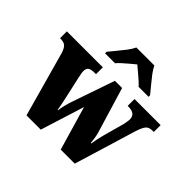

<svg xmlns="http://www.w3.org/2000/svg" viewBox="-187 -968 1170 1170"><g transform="rotate(45 398.0 -383.0)"><path d="M64 -424Q53 -456 39 -466.5Q25 -477 -2 -477H-6V-536H304V-477H292Q264 -477 250 -468.5Q236 -460 236 -435Q236 -427 238.5 -414Q241 -401 243 -390L267 -283Q275 -247 282 -214Q289 -181 292 -159H296Q299 -183 305.5 -208.5Q312 -234 319 -254L414 -530H476L565 -235Q570 -217 573.5 -195.5Q577 -174 578 -158H582Q586 -181 589.5 -199.5Q593 -218 599 -240L637 -378Q640 -391 642.5 -405.5Q645 -420 645 -428Q645 -477 583 -477H577V-536H802V-477H790Q762 -477 748 -461.5Q734 -446 719 -399L598 0H477L394 -284L305 0H182ZM253 -619Q268 -638 290 -664Q312 -690 332.5 -717Q353 -744 363 -766H518Q528 -744 548.5 -717Q569 -690 591 -664Q613 -638 628 -619V-606H542Q534 -616 515 -633Q496 -650 475 -667.5Q454 -685 440 -697Q425 -685 405 -668Q385 -651 366.5 -634.5Q348 -618 339 -606H253Z"/></g></svg>

Font: Noto Serif Myanmar SemiCondensed Black
Style: Regular
Weight: 900
Width: 4
Designer: Ben Mitchell and the Monotype Design Team
Foundry: Monotype Imaging Inc.
Version: Version 2.106; ttfautohint (v1.8.4.7-5d5b)